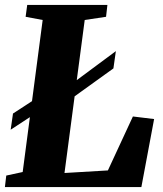

<svg xmlns="http://www.w3.org/2000/svg" viewBox="-22 -763 664 783"><path d="M-2 0 3.5 -47 70.5 -61.5 152 -681.5 82.5 -694.5 89 -743H416L410.5 -694.5L323.5 -681.5L241 -57.5L418 -68L520 -288L606.5 -277.5L554.5 0ZM21.5 -234 31 -300 170 -390.5H229.5L450.5 -554.5L440.5 -484L233.5 -335H176Z"/></svg>

Font: Merriweather 36pt Black
Style: Italic
Weight: 900
Italic angle: -7.8°
Version: Version 2.101